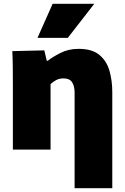

<svg xmlns="http://www.w3.org/2000/svg" viewBox="-20 -790 662 1014"><path d="M48 -337Q48 -389 47.5 -435Q47 -481 45 -520L214 -524L227 -469H232Q256 -488 298.5 -510Q341 -532 395 -532Q467 -532 505.5 -499.5Q544 -467 558.5 -415Q573 -363 573 -304V204H374V-300Q374 -336 360.5 -356Q347 -376 316 -376Q293 -376 276.5 -367Q260 -358 247 -346V0H48ZM178 -590 258 -770H478L338 -590Z"/></svg>

Font: Murecho Black
Style: Regular
Weight: 900
Designer: Neil Summerour
Foundry: Positype
Version: Version 1.010; ttfautohint (v1.8.3)